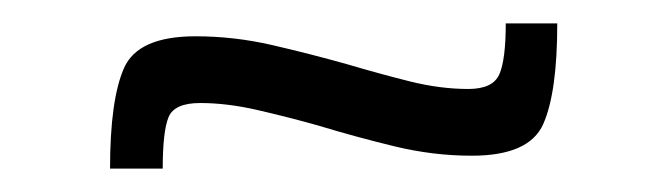

<svg xmlns="http://www.w3.org/2000/svg" viewBox="-20 -384 571 164"><path d="M74 -240Q74 -299 86 -326Q98 -353 147 -353Q180 -353 212.5 -345.5Q245 -338 277 -329Q304 -321 330 -314.5Q356 -308 380 -308Q401 -308 406.5 -320.5Q412 -333 412 -364H456Q456 -305 444 -278Q432 -251 383 -251Q350 -251 317 -259Q284 -267 251 -277Q226 -284 200 -290Q174 -296 151 -296Q129 -296 124 -284Q119 -272 119 -240Z"/></svg>

Font: Saira Expanded
Style: Regular
Weight: 400
Width: 7
Designer: Hector Gatti with collaboration of the Omnibus-Type team
Foundry: Omnibus-Type
Version: Version 1.100; ttfautohint (v1.8.3)